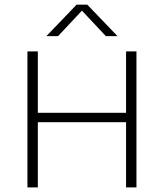

<svg xmlns="http://www.w3.org/2000/svg" viewBox="-20 -820 717 840"><path d="M100 0V-595H145.5V-326.5H531.5V-595H577V0H531.5V-285.5H145.5V0ZM183 -662 315 -799.5H362L494 -662H443L330 -782.5H347L234 -662Z"/></svg>

Font: Encode Sans SC SemiExpanded ExtraLight
Style: Regular
Weight: 250
Width: 6
Designer: Multiple Designers
Foundry: Impallari Type
Version: Version 3.002